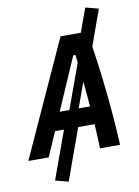

<svg xmlns="http://www.w3.org/2000/svg" viewBox="-133 -905 824 1137"><g transform="rotate(-10 279.0 -336.5)"><path d="M186 162.1 107.4 141.6 211.9 -146.5H158.2L94.2 0H-28.3L287.6 -693.8H409.7L461.4 -836.4L539.6 -815.9L462.4 -601.1Q477.5 -503.9 489.7 -399.4Q502 -294.9 510.5 -192.9Q519 -90.8 523.4 0H402.8Q401.9 -33.7 400.1 -70.8Q398.4 -107.9 396 -146.5H297.4ZM263.7 -254.9 360.8 -523.4Q358.4 -546.9 355.5 -569.8H342.3L205.1 -254.9ZM374 -405.8 319.3 -254.9H387.7Q384.8 -293 381.1 -330.8Q377.4 -368.7 374 -405.8Z"/></g></svg>

Font: Cascadia Code NF SemiBold
Style: Italic
Weight: 600
Italic angle: -10°
Monospace: yes
Designer: Aaron Bell
Foundry: Saja Typeworks
Version: Version 2404.023; ttfautohint (v1.8.4)